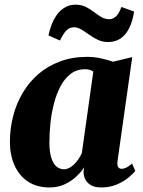

<svg xmlns="http://www.w3.org/2000/svg" viewBox="-20 -794 614 824"><path d="M484.5 -104Q482 -85 487 -77.2Q492 -69.5 502.5 -69.5Q511 -69.5 521.2 -74.2Q531.5 -79 547 -92L560.5 -60.5Q551.5 -48.5 531.2 -31.8Q511 -15 481.2 -2.2Q451.5 10.5 414 10.5Q378 10.5 358.5 -8Q339 -26.5 338.5 -55.5L341 -75.5Q328 -55.5 306.5 -35.5Q285 -15.5 256.5 -2.5Q228 10.5 192.5 10.5Q138.5 10.5 100.5 -14.5Q62.5 -39.5 42.5 -84Q22.5 -128.5 22.5 -185.5Q22.5 -242.5 36.5 -296.2Q50.5 -350 77.8 -396Q105 -442 145.2 -476.5Q185.5 -511 238 -530.5Q290.5 -550 354 -550Q384 -550 413.8 -543.5Q443.5 -537 465 -529L547.5 -549ZM380.5 -487Q374.5 -491 365.5 -494Q356.5 -497 345 -497Q310 -497 284 -477.5Q258 -458 240.2 -424.8Q222.5 -391.5 211.8 -350.5Q201 -309.5 196.5 -266Q192 -222.5 192 -182.5Q192 -143 200 -117.2Q208 -91.5 222.2 -79.5Q236.5 -67.5 255 -67.5Q265.5 -67.5 276 -72.8Q286.5 -78 296.5 -87.2Q306.5 -96.5 315.2 -109Q324 -121.5 331 -135.5ZM188 -642Q197 -684.5 213.5 -714Q230 -743.5 253 -758.8Q276 -774 304 -774Q329 -774 348 -764.5Q367 -755 383 -742.5Q399 -730 415 -720.8Q431 -711.5 449.5 -711.5Q463 -711.5 476.5 -722.5Q490 -733.5 501 -764L555.5 -744.5Q549 -701.5 534 -672.2Q519 -643 496.5 -628.2Q474 -613.5 443.5 -613.5Q420.5 -613.5 400.2 -623Q380 -632.5 362.5 -645.2Q345 -658 329 -667.5Q313 -677 297.5 -677Q278.5 -677 264.8 -663Q251 -649 237.5 -620Z"/></svg>

Font: Merriweather 60pt Black
Style: Italic
Weight: 900
Italic angle: -7.8°
Version: Version 2.101